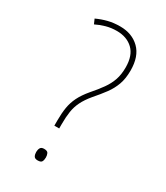

<svg xmlns="http://www.w3.org/2000/svg" viewBox="-183 -804 774 893"><g transform="rotate(30 204.0 -358.0)"><path d="M157 -171V-199Q157 -238 162 -268.5Q167 -299 181 -327.5Q195 -356 222 -388Q250 -420 269.5 -447.5Q289 -475 299 -504Q309 -533 309 -571Q309 -635 276 -666.5Q243 -698 189 -698Q159 -698 132 -690.5Q105 -683 81 -671L70 -696Q98 -709 127.5 -716.5Q157 -724 192 -724Q256 -724 296 -685Q336 -646 336 -570Q336 -527 324.5 -495Q313 -463 292 -434.5Q271 -406 243 -374Q218 -344 205 -317.5Q192 -291 187.5 -262Q183 -233 183 -195V-171ZM145 -23Q145 -35 150 -44.5Q155 -54 170 -54Q188 -54 192.5 -44.5Q197 -35 197 -23Q197 -10 192.5 -1Q188 8 170 8Q155 8 150 -1Q145 -10 145 -23Z"/></g></svg>

Font: Noto Sans Devanagari UI Condensed Thin
Style: Regular
Weight: 100
Width: 3
Designer: Jelle Bosma - Monotype Design Team
Foundry: Monotype Imaging Inc.
Version: Version 2.004; ttfautohint (v1.8.4.7-5d5b)